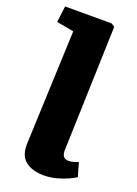

<svg xmlns="http://www.w3.org/2000/svg" viewBox="-149 -828 643 903"><g transform="rotate(20 172.5 -376.5)"><path d="M90 -670 4 -686 14 -767H247L264 -756L244 -132Q243 -115 250 -102.5Q257 -90 278 -90Q290 -90 302 -93.5Q314 -97 325 -102L345 -33Q335 -26 310.5 -14.5Q286 -3 254.5 5.5Q223 14 191 14Q132 14 98 -13.5Q64 -41 67 -103Z"/></g></svg>

Font: Literata 12pt ExtraBold
Style: Italic
Weight: 800
Italic angle: -2°
Designer: Latin by Veronika Burian and Jose Scaglione. Greek by Irene Vlachou. Cyrillic by Vera Evstafieva
Foundry: TypeTogether
Version: Version 3.002